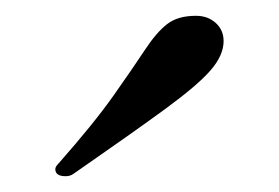

<svg xmlns="http://www.w3.org/2000/svg" viewBox="-20 -756 353 243"><path d="M73 -536Q69 -533 63 -533Q50 -533 50 -542Q50 -545 54 -549Q99 -600 124 -635.5Q149 -671 163.5 -693Q178 -715 191.5 -725.5Q205 -736 228 -736Q243 -736 253 -727Q263 -718 263 -704Q263 -686 246.5 -667Q230 -648 189 -618Q148 -588 73 -536Z"/></svg>

Font: Sedan
Style: Regular
Weight: 400
Designer: Sebastian Salazar
Foundry: Sebastian Salazar
Version: Version 1.100; ttfautohint (v1.8.4.7-5d5b)